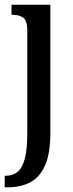

<svg xmlns="http://www.w3.org/2000/svg" viewBox="-26 -556 312 816"><path d="M-6 240V191H-1Q28 191 48.5 174.5Q69 158 79.5 118.5Q90 79 90 8V-425Q90 -469 72.5 -481Q55 -493 29 -493H23V-536H188V8Q188 97 165 148Q142 199 101.5 219.5Q61 240 8 240Z"/></svg>

Font: Noto Serif Tamil ExtraCondensed Medium
Style: Regular
Weight: 500
Width: 2
Designer: Indian Type Foundry, Tom Grace, and the Monotype Design Team
Foundry: Monotype Imaging Inc.
Version: Version 2.004; ttfautohint (v1.8.4.7-5d5b)